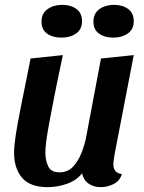

<svg xmlns="http://www.w3.org/2000/svg" viewBox="-20 -751 595 791"><path d="M176 20Q104 20 71 -18.5Q38 -57 38 -122Q38 -150 45 -196Q52 -242 67.5 -318Q83 -394 106 -510L239 -524Q217 -421 203.5 -352.5Q190 -284 182 -240Q174 -196 170.5 -169Q167 -142 167 -121Q167 -91 178.5 -66Q190 -41 225 -41Q259 -41 281 -64.5Q303 -88 316.5 -123Q330 -158 336 -192L396 -510L531 -524L452 -115Q451 -107 449 -95Q447 -83 447 -73Q447 -57 455.5 -46.5Q464 -36 482 -34Q474 -6 448.5 7Q423 20 395 20Q366 20 345 5.5Q324 -9 318 -37Q296 -8 256.5 6Q217 20 176 20ZM233 -596Q197 -596 174 -612.5Q151 -629 151 -662Q151 -696 176 -713.5Q201 -731 236 -731Q272 -731 295 -714Q318 -697 318 -664Q318 -630 293.5 -613Q269 -596 233 -596ZM447 -596Q411 -596 388 -612.5Q365 -629 365 -662Q365 -696 389.5 -713.5Q414 -731 450 -731Q485 -731 508 -714Q531 -697 531 -664Q531 -630 506.5 -613Q482 -596 447 -596Z"/></svg>

Font: Sansita Swashed Medium
Style: Regular
Weight: 500
Designer: Pablo Cosgaya
Foundry: Omnibus-Type
Version: Version 1.003; ttfautohint (v1.8.3)